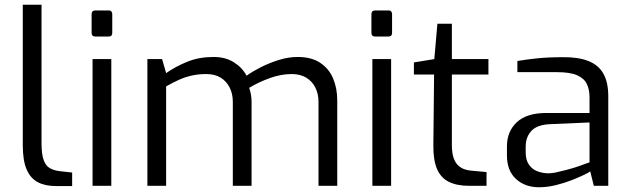

<svg xmlns="http://www.w3.org/2000/svg" viewBox="-20 -783 2656 809"><path d="M216 1Q170 1 139 -15.5Q108 -32 92 -69.5Q76 -107 76 -171V-763H155V-181Q155 -133 164 -108.5Q173 -84 190 -74.5Q207 -65 230 -62L284 -56V1Z M382 -629Q366 -629 366 -645V-723Q366 -739 382 -739H438Q446 -739 449.5 -734.5Q453 -730 453 -723V-645Q453 -629 438 -629ZM370 0V-534H449V0Z M601 0V-534H663L680 -475Q720 -503 769.5 -523Q819 -543 880 -543Q930 -543 965.5 -520.5Q1001 -498 1019 -464Q1044 -482 1079.5 -500Q1115 -518 1155.5 -530.5Q1196 -543 1234 -543Q1292 -543 1329 -518.5Q1366 -494 1383.5 -452.5Q1401 -411 1401 -360V0H1322V-354Q1322 -388 1308.5 -414.5Q1295 -441 1270 -456Q1245 -471 1209 -471Q1164 -471 1117 -454Q1070 -437 1030 -413Q1035 -398 1037.5 -383.5Q1040 -369 1040 -353V0H961V-354Q961 -388 947.5 -414.5Q934 -441 909.5 -456Q885 -471 849 -471Q816 -471 787.5 -464.5Q759 -458 733.5 -446.5Q708 -435 680 -419V0Z M1561 -629Q1545 -629 1545 -645V-723Q1545 -739 1561 -739H1617Q1625 -739 1628.5 -734.5Q1632 -730 1632 -723V-645Q1632 -629 1617 -629ZM1549 0V-534H1628V0Z M1957 0Q1905 0 1871 -17Q1837 -34 1821 -72Q1805 -110 1806 -173L1809 -469H1724V-520L1810 -534L1823 -683H1884V-534H2038V-469H1884V-173Q1884 -138 1891.5 -117Q1899 -96 1911.5 -85Q1924 -74 1938 -69.5Q1952 -65 1965 -64L2030 -58V0Z M2251 6Q2192 6 2154 -29Q2116 -64 2116 -128V-166Q2116 -229 2157.5 -268Q2199 -307 2283 -307H2464V-373Q2464 -406 2452.5 -429.5Q2441 -453 2411.5 -466Q2382 -479 2326 -479H2160V-526Q2195 -532 2241.5 -537Q2288 -542 2351 -542Q2416 -543 2459 -526Q2502 -509 2522.5 -472.5Q2543 -436 2543 -377V0H2482L2467 -61Q2463 -57 2442.5 -47Q2422 -37 2390.5 -24.5Q2359 -12 2322.5 -3Q2286 6 2251 6ZM2284 -53Q2302 -52 2325 -57Q2348 -62 2372 -68.5Q2396 -75 2416.5 -82Q2437 -89 2450 -94Q2463 -99 2464 -99V-267L2301 -260Q2244 -258 2219.5 -232Q2195 -206 2195 -165V-141Q2195 -109 2208.5 -89.5Q2222 -70 2242.5 -62Q2263 -54 2284 -53Z"/></svg>

Font: Exo Thin
Style: Regular
Weight: 400
Version: Version 2.000